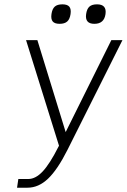

<svg xmlns="http://www.w3.org/2000/svg" viewBox="-20 -685 584 885"><path d="M249 -7.8 252 -13.2 100.1 -500H152.3L282.7 -76.2L493.2 -500H544.4L291 5.9Q245.1 97.2 201.4 138.7Q157.7 180.2 106.9 180.2H58.6L64.5 140.1H110.4Q144 140.1 176.8 105.2Q209.5 70.3 249 -7.8ZM267.6 -665Q290.5 -665 299.6 -654.1Q308.6 -643.1 305.2 -620.1Q301.8 -596.7 289.8 -585.9Q277.8 -575.2 254.9 -575.2Q231.9 -575.2 222.9 -586.2Q213.9 -597.2 217.3 -620.1Q220.7 -644 232.4 -654.5Q244.1 -665 267.6 -665ZM427.2 -665Q472.7 -665 466.3 -620.1Q460 -575.2 415 -575.2Q370.6 -575.2 377 -620.1Q380.4 -644 392.1 -654.5Q403.8 -665 427.2 -665Z"/></svg>

Font: Fivo Sans Light
Style: Regular
Weight: 300
Designer: Alexander Slobzheninov
Foundry: Alexander Slobzheninov
Version: 1.0